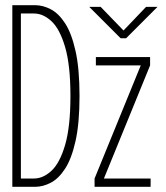

<svg xmlns="http://www.w3.org/2000/svg" viewBox="-20 -720 640 740"><path d="M27.5 0V-700H115.5Q145.5 -700 175.8 -684.2Q206 -668.5 231 -630Q256 -591.5 271.2 -523.2Q286.5 -455 286.5 -350Q286.5 -245 271.2 -176.8Q256 -108.5 231 -70Q206 -31.5 175.8 -15.8Q145.5 0 115.5 0ZM324 -693.5H368L456 -602.5L543 -693.5H587L466 -572.5H445ZM60.5 -32H111Q146.5 -32 178.8 -62.2Q211 -92.5 231.2 -162.2Q251.5 -232 251.5 -350Q251.5 -468 231.2 -537.8Q211 -607.5 178.8 -637.8Q146.5 -668 111 -668H60.5ZM344.5 0V-32L522.5 -468H349.5V-500H558.5V-468L380.5 -32H560.5V0Z"/></svg>

Font: Trispace Condensed Thin
Style: Regular
Weight: 100
Width: 3
Designer: Tyler Finck
Foundry: Etcetera Type Company
Version: Version 1.210; ttfautohint (v1.8.3)